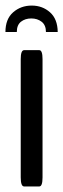

<svg xmlns="http://www.w3.org/2000/svg" viewBox="-22 -672 228 692"><path d="M-2.4 -556.6Q-2.4 -603.5 25.4 -627.7Q53.2 -651.9 92.3 -651.9Q130.9 -651.9 158.2 -627.7Q185.5 -603.5 186 -556.6H143.6Q143.6 -581.5 128.2 -593.5Q112.8 -605.5 90.8 -605.5Q68.8 -605.5 53.7 -593.8Q38.6 -582 38.6 -556.6ZM64.9 0Q52.7 0 52.7 -32.7V-459Q52.7 -491.2 64.9 -491.2H119.6Q131.3 -491.2 131.3 -459V-32.7Q131.3 0 119.6 0Z"/></svg>

Font: BenchNine
Style: Bold
Weight: 700
Version: Version 1 ; ttfautohint (v0.92.18-e454-dirty) -l 8 -r 50 -G 